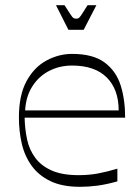

<svg xmlns="http://www.w3.org/2000/svg" viewBox="-20 -705 539 741"><path d="M289 16Q220 16 174.5 -6Q129 -28 102 -65.5Q75 -103 64 -151Q53 -199 53 -252Q53 -338 82.5 -392Q112 -446 159.5 -471.5Q207 -497 258 -497Q339 -497 383.5 -464Q428 -431 445.5 -376Q463 -321 463 -251H75Q76 -207 84.5 -167Q93 -127 116 -96Q139 -65 179.5 -47Q220 -29 283 -29Q323 -29 358 -35.5Q393 -42 433 -54V-5Q390 7 356 11.5Q322 16 289 16ZM438 -279Q438 -360 392 -406Q346 -452 258 -452Q210 -452 170 -431.5Q130 -411 105 -372Q80 -333 77 -279ZM244 -590 196 -685H229Q246 -659 253 -648Q260 -637 264.5 -635Q269 -633 274 -633Q280 -633 283.5 -635Q287 -637 294.5 -648Q302 -659 318 -685H352L303 -590Z"/></svg>

Font: Ojuju Light
Style: Regular
Weight: 300
Designer: Chisaokwu Joboson, Mirko Velimirovic
Foundry: Udi Foundry
Version: Version 1.000